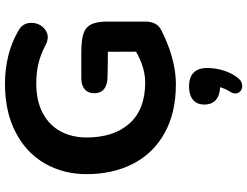

<svg xmlns="http://www.w3.org/2000/svg" viewBox="-132 -588 999 776"><g transform="rotate(-90 368.0 -200.5)"><path d="M51.7 -350.4Q51.7 -444.8 95.2 -519.9Q138.7 -595 221.4 -637.7Q304 -680.4 417.7 -680.4Q475 -680.4 529.5 -667.1Q584 -653.9 632 -625.9Q663.8 -608.3 663.1 -573.2Q662.3 -538.1 635.8 -518Q609.4 -497.9 573.9 -516Q537.7 -535.5 500.4 -544.7Q463 -553.9 418.1 -553.9Q347.5 -553.9 298.5 -527.8Q249.4 -501.7 224.7 -455.8Q199.9 -409.9 199.9 -350.4Q199.9 -240.6 256.5 -177.2Q313.1 -113.7 422 -113.7Q442.6 -113.7 461.6 -117.6Q480.6 -121.5 498.9 -128.1Q517.3 -134.7 536.2 -145.1Q558.2 -156.7 573.6 -165.7L546.8 -103Q547 -169.3 546.2 -234.5Q546.4 -249.9 546.4 -264.5Q500.3 -264.5 439.7 -266.1Q410.7 -266.9 394.6 -280.7Q378.6 -294.5 378.6 -319.4Q378.6 -344.3 394.6 -358.1Q410.7 -371.9 439.7 -371.9H543.8Q592.7 -371.9 618.8 -363.5Q644.8 -355.1 656.6 -332.6Q668.3 -310.1 668.3 -265.7V-117.3V-109.5Q667.1 -86.8 658.9 -71.9Q650.8 -57 631.5 -47.3Q599.7 -31.5 566.1 -19Q532.5 -6.4 493.1 2Q453.7 10.4 414.6 10.4Q300.2 10.4 218.1 -35.1Q136 -80.6 93.8 -162.4Q51.7 -244.2 51.7 -350.4ZM386.8 226Q395.6 212.6 400.9 195.9Q406.2 179.3 406.2 165.7L409.2 189.1Q371.9 189.1 352.5 172.7Q333 156.3 333 125.8Q333 95.6 352.1 79.5Q371.1 63.5 406.6 63.5Q442.9 63.5 461.8 82Q480.7 100.6 480.7 136.8Q480.7 171 469.9 205Q459.1 238.9 438.3 263.7Q424.5 279.7 405.9 278.5Q387.4 277.3 380.2 261.8Q373 246.3 386.8 226Z"/></g></svg>

Font: SN Pro Thin
Style: Regular
Weight: 200
Designer: Tobias Whetton
Foundry: Supernotes
Version: Version 1.003;Glyphs 3.3 (3324)